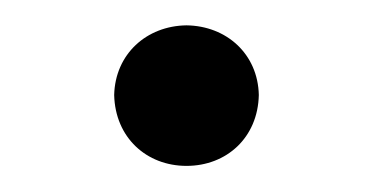

<svg xmlns="http://www.w3.org/2000/svg" viewBox="-20 -414 291 150"><path d="M125.7 -284.4C157 -284.4 181.5 -306.5 182.2 -339.8C181.5 -371.8 157 -393.8 125.7 -394.2C94.5 -393.8 70 -371.8 69.2 -339.8C70 -306.5 94.5 -284.4 125.7 -284.4Z"/></svg>

Font: Margiela Serif
Style: Regular
Weight: 400
Designer: Andreas Faust, Stefan Endress
Version: Version 1.002;FEAKit 1.0